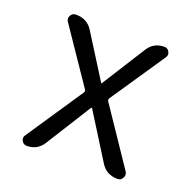

<svg xmlns="http://www.w3.org/2000/svg" viewBox="-99 -616 703 712"><g transform="rotate(20 252.0 -260.0)"><path d="M78 0Q65 0 58.5 -12Q52 -24 60 -35L209 -257Q215 -264 209 -272L65 -484Q57 -495 63.5 -507.5Q70 -520 84 -520Q129 -520 151 -484L258 -314Q258 -313 259 -313Q261 -313 261 -314L369 -485Q391 -520 433 -520Q446 -520 452.5 -508Q459 -496 451 -485L307 -272Q301 -264 307 -257L456 -36Q463 -25 456.5 -12.5Q450 0 437 0Q392 0 370 -36L258 -215H257H255L142 -35Q120 0 78 0Z"/></g></svg>

Font: Rounded Mplus 1c
Style: Regular
Weight: 400
Version: Version 1.059.20150529